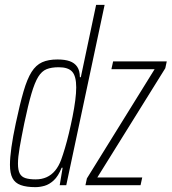

<svg xmlns="http://www.w3.org/2000/svg" viewBox="-20 -763 707 791"><path d="M126 8Q89 8 65.5 -0.5Q42 -9 31.5 -29Q21 -49 21 -84Q21 -113 27 -156Q33 -199 45 -255Q62 -335 77 -386.5Q92 -438 110 -466.5Q128 -495 153.5 -506.5Q179 -518 217 -518Q247 -518 267 -511Q287 -504 298 -488Q309 -472 309 -445H313L376 -743H411L253 0H226L238 -72H234Q220 -37 201.5 -20Q183 -3 163.5 2.5Q144 8 126 8ZM127 -24Q152 -24 172 -33Q192 -42 207 -60Q222 -78 232 -105Q239 -124 247.5 -152.5Q256 -181 264 -214.5Q272 -248 279 -283Q286 -318 290 -349Q294 -380 294 -403Q294 -449 277.5 -467.5Q261 -486 222 -486Q192 -486 172 -478Q152 -470 137.5 -446.5Q123 -423 109.5 -377Q96 -331 80 -255Q68 -196 61 -155.5Q54 -115 54 -89Q54 -62 61.5 -48Q69 -34 85.5 -29Q102 -24 127 -24ZM332 0 338 -28 617 -478H439L446 -510H667L661 -482L381 -32H566L559 0Z"/></svg>

Font: Saira ExtraCondensed Thin
Style: Italic
Weight: 250
Width: 2
Italic angle: -12°
Designer: Hector Gatti with collaboration of the Omnibus-Type team
Foundry: Omnibus-Type
Version: Version 1.101